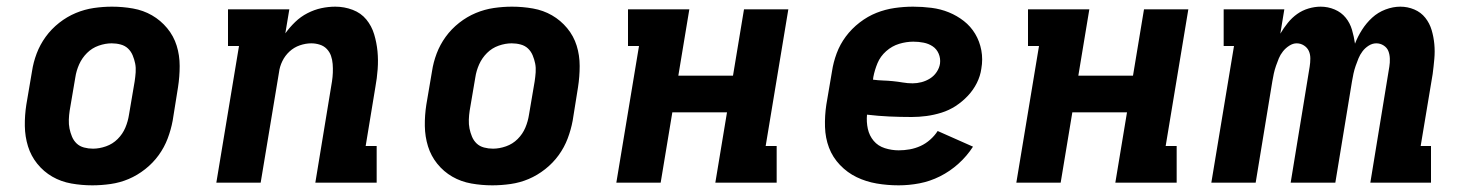

<svg xmlns="http://www.w3.org/2000/svg" viewBox="-20 -548 4390 576"><path d="M257 8Q225 8 194 2.5Q163 -3 137 -18Q111 -33 92 -56.5Q73 -80 64 -109Q55 -138 54.5 -170Q54 -202 59 -234L76 -334Q80 -361 90 -387.5Q100 -414 117 -437.5Q134 -461 157.5 -479.5Q181 -498 207.5 -509Q234 -520 261.5 -524Q289 -528 316 -528Q348 -528 379 -522.5Q410 -517 436 -502Q462 -487 481.5 -463.5Q501 -440 510 -411Q519 -382 519 -350Q519 -318 514 -286L498 -186Q493 -159 483 -132.5Q473 -106 456 -82.5Q439 -59 415.5 -40.5Q392 -22 366 -11Q340 0 312 4Q284 8 257 8ZM259 -102Q278 -102 298 -109Q318 -116 333 -131Q348 -146 356 -165Q364 -184 367 -204L384 -304Q386 -317 387 -331Q388 -345 385.5 -357.5Q383 -370 378 -382Q373 -394 364 -402.5Q355 -411 342 -414.5Q329 -418 315 -418Q296 -418 276 -411Q256 -404 241 -389Q226 -374 217.5 -355Q209 -336 206 -316L189 -216Q187 -203 186.5 -189Q186 -175 188.5 -162.5Q191 -150 196 -138Q201 -126 210 -117.5Q219 -109 232 -105.5Q245 -102 259 -102Z M629 0 697 -410H664V-520H848L836 -448Q849 -466 865.5 -482Q882 -498 902.5 -508.5Q923 -519 944 -523.5Q965 -528 986 -528Q1013 -528 1038 -518.5Q1063 -509 1079 -489.5Q1095 -470 1102.5 -445Q1110 -420 1112.5 -394Q1115 -368 1113 -340.5Q1111 -313 1106 -286L1077 -110H1110V0H926L976 -304Q978 -317 978.5 -330Q979 -343 978 -356Q977 -369 973 -380.5Q969 -392 960.5 -401Q952 -410 939.5 -414Q927 -418 914 -418Q897 -418 879.5 -412Q862 -406 848.5 -393.5Q835 -381 827 -364.5Q819 -348 817 -331L762 0Z M1457 8Q1425 8 1394 2.5Q1363 -3 1337 -18Q1311 -33 1292 -56.5Q1273 -80 1264 -109Q1255 -138 1254.5 -170Q1254 -202 1259 -234L1276 -334Q1280 -361 1290 -387.5Q1300 -414 1317 -437.5Q1334 -461 1357.5 -479.5Q1381 -498 1407.5 -509Q1434 -520 1461.5 -524Q1489 -528 1516 -528Q1548 -528 1579 -522.5Q1610 -517 1636 -502Q1662 -487 1681.5 -463.5Q1701 -440 1710 -411Q1719 -382 1719 -350Q1719 -318 1714 -286L1698 -186Q1693 -159 1683 -132.5Q1673 -106 1656 -82.5Q1639 -59 1615.5 -40.5Q1592 -22 1566 -11Q1540 0 1512 4Q1484 8 1457 8ZM1459 -102Q1478 -102 1498 -109Q1518 -116 1533 -131Q1548 -146 1556 -165Q1564 -184 1567 -204L1584 -304Q1586 -317 1587 -331Q1588 -345 1585.5 -357.5Q1583 -370 1578 -382Q1573 -394 1564 -402.5Q1555 -411 1542 -414.5Q1529 -418 1515 -418Q1496 -418 1476 -411Q1456 -404 1441 -389Q1426 -374 1417.5 -355Q1409 -336 1406 -316L1389 -216Q1387 -203 1386.5 -189Q1386 -175 1388.5 -162.5Q1391 -150 1396 -138Q1401 -126 1410 -117.5Q1419 -109 1432 -105.5Q1445 -102 1459 -102Z M1829 0 1897 -410H1864V-520H2048L2015 -321H2179L2212 -520H2345L2277 -110H2310V0H2126L2161 -211H1997L1962 0Z M2676 8Q2642 8 2610 2.5Q2578 -3 2550 -16.5Q2522 -30 2500 -53Q2478 -76 2467 -105Q2456 -134 2455 -167.5Q2454 -201 2459 -234L2476 -334Q2480 -361 2490 -388Q2500 -415 2517.5 -438.5Q2535 -462 2559 -480.5Q2583 -499 2609.5 -509.5Q2636 -520 2664 -524Q2692 -528 2719 -528Q2747 -528 2774.5 -524.5Q2802 -521 2826.5 -511Q2851 -501 2871.5 -485Q2892 -469 2905.5 -446.5Q2919 -424 2924 -397Q2929 -370 2924 -342Q2921 -320 2910.5 -299Q2900 -278 2883.5 -260.5Q2867 -243 2847 -230Q2827 -217 2804.5 -210Q2782 -203 2759.5 -200Q2737 -197 2715 -197Q2681 -197 2648 -198.5Q2615 -200 2581 -204Q2579 -182 2583.5 -161.5Q2588 -141 2601 -125.5Q2614 -110 2634.5 -103.5Q2655 -97 2676 -97Q2693 -97 2709.5 -100Q2726 -103 2741.5 -110Q2757 -117 2770.5 -129Q2784 -141 2793 -155L2899 -108Q2881 -80 2855.5 -57Q2830 -34 2800 -19Q2770 -4 2738.5 2Q2707 8 2676 8ZM2718 -298Q2731 -298 2744.5 -301.5Q2758 -305 2770 -312.5Q2782 -320 2790 -332Q2798 -344 2800 -357Q2802 -373 2796 -387Q2790 -401 2778 -409Q2766 -417 2751 -420Q2736 -423 2720 -423Q2699 -423 2677.5 -416.5Q2656 -410 2638.5 -394.5Q2621 -379 2612.5 -358.5Q2604 -338 2600 -317L2599 -309Q2614 -307 2629 -306.5Q2644 -306 2659 -304.5Q2674 -303 2688.5 -300.5Q2703 -298 2718 -298Z M3029 0 3097 -410H3064V-520H3248L3215 -321H3379L3412 -520H3545L3477 -110H3510V0H3326L3361 -211H3197L3162 0Z M3614 0 3682 -410H3651V-520H3833L3821 -447Q3831 -464 3843.5 -479.5Q3856 -495 3871.5 -506Q3887 -517 3905.5 -522.5Q3924 -528 3942 -528Q3964 -528 3984 -519.5Q4004 -511 4017 -495Q4030 -479 4036 -458.5Q4042 -438 4045 -417Q4053 -438 4066 -458.5Q4079 -479 4096.5 -495Q4114 -511 4136.5 -519.5Q4159 -528 4181 -528Q4203 -528 4223 -519.5Q4243 -511 4256 -494.5Q4269 -478 4275 -457.5Q4281 -437 4283 -415.5Q4285 -394 4283 -371.5Q4281 -349 4278 -326L4242 -110H4273V0H4091L4148 -348Q4150 -360 4149.5 -372.5Q4149 -385 4145 -395Q4141 -405 4131 -411.5Q4121 -418 4109 -418Q4097 -418 4086 -411Q4075 -404 4067.5 -394Q4060 -384 4055.5 -373Q4051 -362 4047 -350.5Q4043 -339 4040.5 -327.5Q4038 -316 4036 -304L3986 0H3852L3909 -348Q3911 -360 3911 -372.5Q3911 -385 3906.5 -395Q3902 -405 3892 -411.5Q3882 -418 3870 -418Q3859 -418 3848 -411Q3837 -404 3829 -394Q3821 -384 3816.5 -373Q3812 -362 3808 -350.5Q3804 -339 3801.5 -327.5Q3799 -316 3797 -304L3747 0Z"/></svg>

Font: Iosevka Etoile Extrabold
Style: Italic
Weight: 800
Italic angle: -9°
Designer: Belleve Invis
Foundry: Belleve Invis
Version: Version 22.1.2; ttfautohint (v1.8.4)